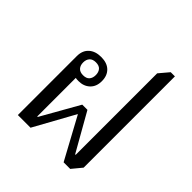

<svg xmlns="http://www.w3.org/2000/svg" viewBox="-207 -919 1071 1071"><g transform="rotate(45 328.5 -383.0)"><path d="M462 6 328 -241 195 0H95V-465Q95 -509 122 -533.5Q149 -558 195 -558Q242 -558 267.5 -533Q293 -508 293 -465Q293 -422 267 -397.5Q241 -373 200 -373Q193 -373 186.5 -373.5Q180 -374 177 -375V-71H181L308 -295H349L476 -71H480V-714L529 -772H562V-52L514 6ZM195 -414Q221 -414 233 -428Q245 -442 245 -465Q245 -488 233 -502Q221 -516 195 -516Q170 -516 157.5 -502Q145 -488 145 -465Q145 -442 157.5 -428Q170 -414 195 -414Z"/></g></svg>

Font: Noto Serif Thai
Style: Regular
Weight: 400
Designer: Monotype Design Team
Foundry: Monotype Imaging Inc.
Version: Version 2.001